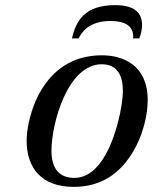

<svg xmlns="http://www.w3.org/2000/svg" viewBox="-20 -718 597 750"><path d="M535 -620C535 -681 487 -698 430 -698C311 -698 277 -637 261 -568H287C298 -588 323 -636 412 -636C500 -636 502 -588 500 -568H524C531 -584 535 -605 535 -620ZM84 -169C84 -62 142 12 268 12C377 12 447 -42 494 -116C540 -188 557 -273 557 -327C557 -465 459 -502 378 -502C141 -502 84 -255 84 -169ZM181 -129C181 -237 245 -467 377 -467C438 -467 460 -424 460 -362C460 -291 408 -23 271 -23C213 -23 181 -58 181 -129Z"/></svg>

Font: Heuristica
Style: Italic
Weight: 400
Italic angle: -13°
Version: Version 1.0.1